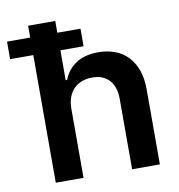

<svg xmlns="http://www.w3.org/2000/svg" viewBox="-122 -801 817 876"><g transform="rotate(-10 286.0 -363.5)"><path d="M548.3 0H419.7V-327.4Q419.7 -353.3 413 -374.6Q406.2 -396 392.9 -411.4Q379.6 -426.8 359.6 -435.4Q339.5 -443.9 312.5 -443.9Q287.6 -443.9 266.2 -436.3Q244.7 -428.6 228.7 -413.2Q212.7 -397.7 203.7 -374.3Q194.6 -350.9 194.6 -319.6V0H66.1V-591.3H-41.2V-672.6H66.1V-727.3H191.8V-672.6H299V-591.3H191.8V-452.8H198.2Q216.3 -499.3 256.2 -525.9Q296.2 -552.6 360.4 -552.6Q401.3 -552.6 435.9 -539.8Q470.5 -527 495.4 -501.4Q520.2 -475.9 534.3 -437.3Q548.3 -398.8 548.3 -347.3Z"/></g></svg>

Font: Linik Sans SemiBold
Style: Regular
Weight: 600
Designer: Fonts by Rasmus Andersson / Changes by Cristiano Sobral with parts from Marc Monis
Foundry: rsms
Version: Version 3.020; ttfautohint (v1.6)